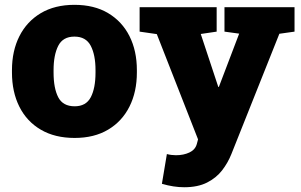

<svg xmlns="http://www.w3.org/2000/svg" viewBox="-20 -558 1241 791"><path d="M287.6 10.3Q206.1 10.3 148.2 -23.7Q90.3 -57.6 59.8 -118.4Q29.3 -179.2 29.3 -259.3V-269Q29.3 -348.1 59.8 -408.7Q90.3 -469.2 147.9 -503.7Q205.6 -538.1 286.6 -538.1Q368.2 -538.1 425.5 -503.9Q482.9 -469.7 513.4 -409.2Q543.9 -348.6 543.9 -269V-259.3Q543.9 -179.7 513.4 -118.9Q482.9 -58.1 425.5 -23.9Q368.2 10.3 287.6 10.3ZM287.6 -120.1Q334.5 -120.1 354 -157.5Q373.5 -194.8 373.5 -259.3V-269Q373.5 -331.5 353.8 -369.4Q334 -407.2 286.6 -407.2Q239.3 -407.2 220 -369.4Q200.7 -331.5 200.7 -269V-259.3Q200.7 -194.3 220 -157.2Q239.3 -120.1 287.6 -120.1ZM738.8 213.4Q695.3 213.4 647 199.2L667.5 76.7Q685.5 81.5 705.1 81.5Q736.3 81.5 760.5 70.1Q784.7 58.6 791 34.7L795.9 16.1L626 -417.5L555.2 -427.7V-528.3H872.6V-427.7L807.1 -418L877.9 -204.1L878.9 -200.2H881.8L965.3 -419.4L904.8 -427.7V-528.3H1193.4V-427.7L1130.9 -418.9L933.1 77.1Q918.9 112.8 895 143.8Q871.1 174.8 833 194.1Q794.9 213.4 738.8 213.4Z"/></svg>

Font: Roboto Slab Black
Style: Regular
Weight: 900
Designer: Google
Version: Version 2.000; ttfautohint (v1.8.1.43-b0c9)